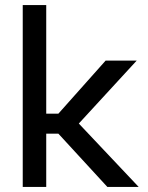

<svg xmlns="http://www.w3.org/2000/svg" viewBox="-20 -740 584 760"><path d="M70 -720H163V-290H211L398 -500H521L292 -251L529 0H405L211 -211H163V0H70Z"/></svg>

Font: AF Albert Sans Medium
Style: Regular
Weight: 500
Designer: Andreas Rasmussen
Foundry: a.Foundry
Version: Version 1.300;Glyphs 3.2 (3231)